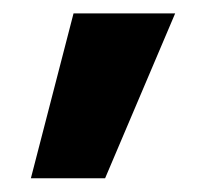

<svg xmlns="http://www.w3.org/2000/svg" viewBox="-20 -149 306 283"><path d="M88.4 -129.3H238.2L134.9 113.8H25.5Z"/></svg>

Font: Oak Sans Light
Style: Regular
Weight: 400
Designer: Erik Kennedy, Walven
Foundry: Erik Kennedy, Walven
Version: Version 1.100;Glyphs 3.1.2 (3151)